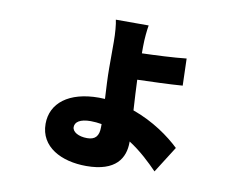

<svg xmlns="http://www.w3.org/2000/svg" viewBox="-79 -746 1158 939"><g transform="rotate(10 500.0 -277.0)"><path d="M443 -127V-112C443 -67 425 -47 385 -47C342 -47 311 -65 311 -89C311 -114 335 -132 389 -132C407 -132 425 -130 443 -127ZM586 -642H423C428 -621 432 -577 432 -533C432 -498 432 -440 432 -402C432 -359 435 -305 438 -251L408 -252C259 -252 173 -184 173 -81C173 34 281 88 404 88C552 88 593 15 593 -63V-67C651 -30 699 16 738 56L821 -75C770 -124 687 -184 585 -220C582 -275 578 -331 577 -371C643 -373 737 -376 801 -381L797 -515C734 -508 642 -504 577 -502V-535C577 -575 582 -620 586 -642Z"/></g></svg>

Font: Noto Sans TC Black
Style: Regular
Weight: 900
Designer: Ryoko NISHIZUKA 西塚涼子 (kana, bopomofo & ideographs); Paul D. Hunt (Latin, Greek & Cyrillic); Sandoll Communications 산돌커뮤니
Foundry: Adobe
Version: Version 2.004;hotconv 1.0.118;makeotfexe 2.5.65603